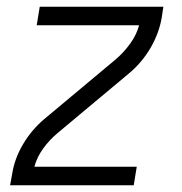

<svg xmlns="http://www.w3.org/2000/svg" viewBox="-20 -550 540 570"><path d="M10 0 16 -33Q23 -79 48.5 -122Q74 -165 112 -197L325 -375Q348 -395 366.5 -420.5Q385 -446 393 -475H89L98 -530H465L460 -497Q452 -451 427 -408Q402 -365 364 -333L151 -155Q127 -135 108.5 -109.5Q90 -84 82 -55H386L377 0Z"/></svg>

Font: Iosevka Curly Light Oblique
Style: Regular
Weight: 300
Italic angle: -9°
Monospace: yes
Designer: Belleve Invis
Foundry: Belleve Invis
Version: Version 11.1.0; ttfautohint (v1.8.3)